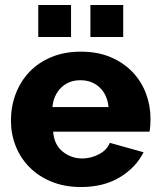

<svg xmlns="http://www.w3.org/2000/svg" viewBox="-20 -743 644 773"><path d="M134 -594V-723H266V-594ZM344 -594V-723H476V-594ZM306 10Q240 10 187.5 -11.5Q135 -33 98.5 -70Q62 -107 43 -155.5Q24 -204 24 -257Q24 -314 43 -364.5Q62 -415 98 -453Q134 -491 186.5 -513Q239 -535 306 -535Q373 -535 425 -513Q477 -491 513 -453.5Q549 -416 567.5 -367Q586 -318 586 -264Q586 -250 585 -236.5Q584 -223 582 -213H194Q198 -160 232.5 -132.5Q267 -105 311 -105Q346 -105 378.5 -122Q411 -139 422 -168L558 -130Q527 -68 462 -29Q397 10 306 10ZM417 -312Q412 -362 381 -391Q350 -420 304 -420Q257 -420 226.5 -390.5Q196 -361 191 -312Z"/></svg>

Font: Boldmen
Style: Bold
Weight: 700
Designer: Matt McInerney, Pablo Impallari, Rodrigo Fuenzalida
Foundry: LIVING CONCEPT
Version: Version 1.000